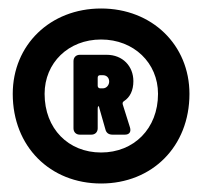

<svg xmlns="http://www.w3.org/2000/svg" viewBox="-20 -728 476 452"><path d="M218 -708C98 -708 10 -622 10 -507C10 -383 98 -296 218 -296C338 -296 426 -383 426 -507C426 -622 338 -708 218 -708ZM218 -369C141 -369 85 -425 85 -507C85 -580 141 -635 218 -635C295 -635 352 -580 352 -507C352 -425 295 -369 218 -369ZM294 -537C294 -572 269 -599 231 -599H168C159 -599 153 -593 153 -584V-426C153 -417 159 -411 168 -411H195C204 -411 210 -417 210 -426V-472C210 -476 211 -478 212 -478C213 -478 213 -477 214 -473L228 -424C230 -415 236 -411 245 -411H274C285 -411 289 -418 286 -428L269 -482C268 -486 269 -488 272 -490C286 -499 294 -515 294 -537ZM222 -551C231 -551 237 -545 237 -536C237 -528 231 -520 222 -520H216C212 -520 210 -523 210 -526V-545C210 -549 212 -551 216 -551Z"/></svg>

Font: Barlow Semi Condensed Black
Style: Regular
Weight: 900
Width: 4
Designer: Jeremy Tribby
Foundry: Tribby Type
Version: Version 1.408;PS 001.408;hotconv 1.0.88;makeotf.lib2.5.64775